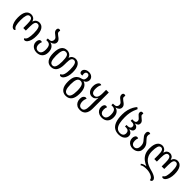

<svg xmlns="http://www.w3.org/2000/svg" viewBox="401 -2561 4601 4601"><g transform="rotate(45 2701.5 -260.0)"><path d="M180 8Q142 8 111.5 -28.5Q81 -65 63.5 -127Q46 -189 46 -268Q46 -407 93 -477.5Q140 -548 228 -548Q270 -548 307 -523.5Q344 -499 360 -444H363Q379 -499 416.5 -523.5Q454 -548 497 -548Q585 -548 631 -475Q677 -402 677 -268Q677 -189 660 -127Q643 -65 613 -28.5Q583 8 544 8Q509 8 509 -27Q550 -41 567.5 -103.5Q585 -166 585 -268Q585 -380 563.5 -438Q542 -496 492 -496Q442 -496 423 -452.5Q404 -409 404 -314V-180H317V-314Q317 -409 299 -452.5Q281 -496 230 -496Q177 -496 157 -434.5Q137 -373 137 -268Q137 -164 154.5 -102Q172 -40 214 -26Q214 -8 204.5 0Q195 8 180 8Z M956 12Q901 12 857.5 -9.5Q814 -31 789 -69.5Q764 -108 764 -159Q764 -203 783 -234Q802 -265 837 -265Q852 -265 872 -255Q862 -234 857.5 -212.5Q853 -191 853 -162Q853 -108 879.5 -73.5Q906 -39 956 -39Q1010 -39 1038 -79Q1066 -119 1066 -194Q1066 -284 1037 -324.5Q1008 -365 945 -365H910V-419H943Q996 -419 1020 -443.5Q1044 -468 1044 -507Q1044 -544 1021.5 -566Q999 -588 971 -608Q944 -627 922.5 -651Q901 -675 901 -717Q901 -737 913 -754.5Q925 -772 951 -772Q964 -772 973 -768Q982 -764 988 -758Q981 -740 981 -721Q981 -694 997.5 -676Q1014 -658 1037 -642Q1059 -627 1081.5 -609Q1104 -591 1119.5 -567.5Q1135 -544 1135 -510Q1135 -470 1107.5 -441Q1080 -412 1022 -396V-393Q1080 -385 1118.5 -333Q1157 -281 1157 -193Q1157 -97 1103 -42.5Q1049 12 956 12Z M1442 12Q1351 12 1300 -58Q1249 -128 1249 -268Q1249 -548 1442 -548Q1469 -548 1499 -537Q1529 -526 1553 -503Q1577 -480 1588 -444H1591Q1607 -499 1647 -523.5Q1687 -548 1728 -548Q1812 -548 1859.5 -478.5Q1907 -409 1907 -267Q1907 -189 1888.5 -127Q1870 -65 1838 -28.5Q1806 8 1766 8Q1729 8 1729 -31Q1774 -40 1795 -103.5Q1816 -167 1816 -268Q1816 -376 1795 -436.5Q1774 -497 1723 -497Q1675 -497 1655 -455Q1635 -413 1635 -322V-269Q1635 -126 1586 -57Q1537 12 1442 12ZM1443 -39Q1500 -39 1523 -100Q1546 -161 1546 -269Q1546 -388 1524.5 -442.5Q1503 -497 1442 -497Q1386 -497 1363 -439Q1340 -381 1340 -268Q1340 -155 1363.5 -97Q1387 -39 1443 -39Z M2183 252Q2089 252 2035 182.5Q1981 113 1981 -29Q1981 -159 2025 -223.5Q2069 -288 2153 -308Q2210 -321 2225.5 -350Q2241 -379 2241 -421Q2241 -460 2224 -481Q2207 -502 2178 -502Q2149 -502 2132.5 -482Q2116 -462 2116 -432Q2116 -412 2119 -400Q2122 -388 2125 -379Q2117 -377 2107.5 -375Q2098 -373 2086 -373Q2066 -373 2048 -388Q2030 -403 2030 -440Q2030 -466 2047 -491Q2064 -516 2097.5 -532Q2131 -548 2178 -548Q2244 -548 2285.5 -511.5Q2327 -475 2327 -421Q2327 -387 2307.5 -354Q2288 -321 2241 -302V-299Q2310 -279 2348.5 -212Q2387 -145 2387 -29Q2387 113 2335 182.5Q2283 252 2183 252ZM2185 201Q2246 201 2271 143Q2296 85 2296 -29Q2296 -141 2271 -198.5Q2246 -256 2184 -256Q2122 -256 2097 -198.5Q2072 -141 2072 -29Q2072 85 2097.5 143Q2123 201 2185 201Z M2664 252Q2602 252 2559.5 226.5Q2517 201 2495.5 157.5Q2474 114 2474 60Q2474 0 2499.5 -31Q2525 -62 2555 -62Q2573 -62 2589 -52Q2577 -32 2569.5 -4Q2562 24 2562 63Q2562 99 2572.5 130.5Q2583 162 2605 181.5Q2627 201 2663 201Q2720 201 2744 153.5Q2768 106 2768 14V-159Q2768 -180 2769.5 -206.5Q2771 -233 2774 -265H2769Q2751 -228 2719.5 -202.5Q2688 -177 2639 -177Q2595 -177 2559.5 -201Q2524 -225 2503.5 -268.5Q2483 -312 2483 -371Q2483 -425 2497.5 -463Q2512 -501 2533 -521.5Q2554 -542 2574 -542Q2590 -542 2607 -532Q2592 -508 2580.5 -470.5Q2569 -433 2569 -377Q2569 -302 2594.5 -268.5Q2620 -235 2662 -235Q2716 -235 2742 -282.5Q2768 -330 2768 -414V-536H2859V10Q2859 128 2808.5 190Q2758 252 2664 252Z M3163 12Q3108 12 3064.5 -9.5Q3021 -31 2996 -69.5Q2971 -108 2971 -159Q2971 -203 2990 -234Q3009 -265 3044 -265Q3059 -265 3079 -255Q3069 -234 3064.5 -212.5Q3060 -191 3060 -162Q3060 -108 3086.5 -73.5Q3113 -39 3163 -39Q3217 -39 3245 -79Q3273 -119 3273 -194Q3273 -284 3244 -324.5Q3215 -365 3152 -365H3117V-419H3150Q3203 -419 3227 -443.5Q3251 -468 3251 -507Q3251 -544 3228.5 -566Q3206 -588 3178 -608Q3151 -627 3129.5 -651Q3108 -675 3108 -717Q3108 -737 3120 -754.5Q3132 -772 3158 -772Q3171 -772 3180 -768Q3189 -764 3195 -758Q3188 -740 3188 -721Q3188 -694 3204.5 -676Q3221 -658 3244 -642Q3266 -627 3288.5 -609Q3311 -591 3326.5 -567.5Q3342 -544 3342 -510Q3342 -470 3314.5 -441Q3287 -412 3229 -396V-393Q3287 -385 3325.5 -333Q3364 -281 3364 -193Q3364 -97 3310 -42.5Q3256 12 3163 12Z M3733 12Q3647 12 3585 -28Q3523 -68 3489.5 -156Q3456 -244 3456 -388Q3456 -479 3475.5 -553Q3495 -627 3525.5 -682.5Q3556 -738 3589 -772L3629 -743Q3609 -700 3590.5 -651Q3572 -602 3560 -537.5Q3548 -473 3548 -387Q3548 -285 3564.5 -206Q3581 -127 3621.5 -82.5Q3662 -38 3733 -38Q3785 -38 3816 -64.5Q3847 -91 3847 -140Q3847 -183 3821.5 -209Q3796 -235 3751 -235H3709V-287H3751Q3795 -287 3818 -306Q3841 -325 3841 -358Q3841 -427 3750 -427H3709V-479H3755Q3834 -479 3834 -543Q3834 -574 3815.5 -594Q3797 -614 3775 -632Q3753 -648 3735 -670Q3717 -692 3717 -721Q3717 -741 3728.5 -756.5Q3740 -772 3767 -772Q3780 -772 3789 -768Q3798 -764 3805 -758Q3797 -743 3797 -729Q3797 -708 3809.5 -693Q3822 -678 3843 -663Q3870 -644 3896.5 -617Q3923 -590 3923 -552Q3923 -509 3899 -488.5Q3875 -468 3830 -456V-453Q3879 -445 3905.5 -420Q3932 -395 3932 -358Q3932 -320 3905.5 -295.5Q3879 -271 3830 -263V-260Q3879 -248 3909 -217.5Q3939 -187 3939 -138Q3939 -96 3913.5 -62Q3888 -28 3842 -8Q3796 12 3733 12Z M4212 12Q4159 12 4117 -9.5Q4075 -31 4050.5 -69.5Q4026 -108 4026 -159Q4026 -203 4045 -234Q4064 -265 4099 -265Q4114 -265 4134 -255Q4124 -234 4119.5 -212.5Q4115 -191 4115 -161Q4115 -108 4140.5 -74Q4166 -40 4212 -40Q4259 -40 4285 -75Q4311 -110 4311 -170Q4311 -214 4300 -244.5Q4289 -275 4271.5 -297.5Q4254 -320 4236 -340Q4210 -368 4189 -399Q4168 -430 4168 -483Q4168 -510 4183 -529Q4198 -548 4224 -548Q4239 -548 4248 -544Q4257 -540 4264 -534Q4248 -512 4248 -476Q4248 -440 4264.5 -415.5Q4281 -391 4303 -369Q4325 -346 4348 -320Q4371 -294 4386.5 -257.5Q4402 -221 4402 -167Q4402 -111 4377 -71Q4352 -31 4309 -9.5Q4266 12 4212 12Z M5181 -548Q5268 -548 5313 -475Q5358 -402 5358 -268Q5358 -193 5340.5 -132.5Q5323 -72 5293 -36Q5263 0 5225 0Q5190 0 5190 -35Q5231 -49 5248.5 -110.5Q5266 -172 5266 -268Q5266 -380 5246 -438Q5226 -496 5176 -496Q5131 -496 5112.5 -452.5Q5094 -409 5094 -314V-180H5007V-314Q5007 -409 4987.5 -452.5Q4968 -496 4926 -496Q4882 -496 4863 -452.5Q4844 -409 4844 -314V-180H4757V-314Q4757 -409 4738 -452.5Q4719 -496 4676 -496Q4623 -496 4604 -436Q4585 -376 4585 -278Q4585 -188 4612.5 -128Q4640 -68 4685 -31Q4730 6 4783.5 27.5Q4837 49 4890 63Q4943 76 4990 95.5Q5037 115 5066.5 141Q5096 167 5096 201Q5096 226 5080 239Q5064 252 5038 252Q5038 219 5015 194Q4992 169 4955.5 152.5Q4919 136 4878 128Q4837 120 4801 120Q4747 120 4705 127.5Q4663 135 4629 158L4609 128Q4633 105 4671 92Q4709 79 4741 78V74Q4674 46 4617.5 2Q4561 -42 4527.5 -110Q4494 -178 4494 -278Q4494 -410 4540.5 -479Q4587 -548 4673 -548Q4709 -548 4746 -523.5Q4783 -499 4799 -444H4803Q4818 -499 4850 -523.5Q4882 -548 4926 -548Q4968 -548 5001 -523.5Q5034 -499 5049 -444H5053Q5069 -499 5106 -523.5Q5143 -548 5181 -548Z"/></g></svg>

Font: Noto Serif Georgian Condensed
Style: Regular
Weight: 400
Width: 3
Designer: Monotype Design Team, Akaki Razmadze
Foundry: Google LLC
Version: Version 2.003; ttfautohint (v1.8.4.7-5d5b)